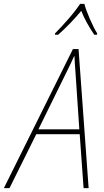

<svg xmlns="http://www.w3.org/2000/svg" viewBox="-79 -970 536 990"><path d="M-59 0H-30L108 -278H332L352 0H378L326 -717H297ZM119 -303 265 -600Q276 -622 285.5 -642Q295 -662 303 -680H305Q306 -662 307 -641Q308 -620 310 -600L330 -303ZM204 -791H221Q253 -819 284.5 -852Q316 -885 340 -914Q352 -883 370.5 -850Q389 -817 407 -791H421L422 -798Q405 -825 384.5 -872Q364 -919 356 -950H334Q311 -915 273 -871.5Q235 -828 205 -798Z"/></svg>

Font: Noto Sans UI SemiCondensed Thin
Style: Italic
Weight: 250
Width: 4
Italic angle: -12°
Designer: Monotype Design Team
Foundry: Monotype Imaging Inc.
Version: Version 1.901